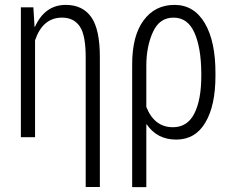

<svg xmlns="http://www.w3.org/2000/svg" viewBox="-20 -558 945 781"><path d="M247.6 -538.1Q316.4 -538.1 351.6 -487.8Q386.7 -437.5 386.2 -322.3V202.6H328.6V-321.8Q329.1 -414.1 304.7 -450.2Q280.3 -486.3 232.4 -486.3Q153.8 -486.3 122.6 -394V0H64.9V-528.3H115.7L120.6 -448.7H122.1Q162.6 -538.1 247.6 -538.1Z M798.8 -249V-259.3Q798.3 -363.3 771 -424.8Q743.7 -486.3 686 -486.3Q628.4 -486.3 602.1 -427.7Q575.2 -369.1 575.2 -290.5V-123Q607.9 -40.5 683.6 -40.5Q742.2 -40.5 770.5 -96.2Q798.8 -151.9 798.8 -249ZM576.7 -52.2 575.2 -51.8V203.1H517.6V-291.5H518.1L517.6 -295.9Q517.6 -413.1 564.5 -475.6Q610.8 -538.1 689.9 -538.1Q769 -538.1 813 -463.9Q856.9 -389.6 856.4 -259.3V-249Q856.4 -128.9 815.4 -59.6Q774.4 9.8 696.8 9.8Q619.1 9.8 576.7 -52.2Z"/></svg>

Font: RobotoCondensed-Light
Style: Light
Weight: 300
Designer: Google
Version: Version 1.200311; 2013